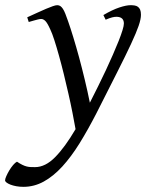

<svg xmlns="http://www.w3.org/2000/svg" viewBox="-108 -477 581 741"><path d="M436 -419.9Q436 -403.3 427 -377.2Q418 -351.1 397.7 -307.4Q377.4 -263.7 344.5 -198.7Q311.5 -133.8 264.2 -40Q231.4 23.9 199 76.2Q166.5 128.4 132.3 165.8Q98.1 203.1 61 223.6Q23.9 244.1 -17.6 244.1Q-32.2 244.1 -45.2 241.7Q-58.1 239.3 -67.6 235.6Q-77.1 231.9 -82.8 227.5Q-88.4 223.1 -88.4 219.2Q-88.4 213.4 -83.7 202.9Q-79.1 192.4 -72.3 180.9Q-65.4 169.4 -57.4 159.9Q-49.3 150.4 -42.5 147Q-30.8 154.8 -21.7 159.2Q-12.7 163.6 -4.9 165.5Q2.9 167.5 10.7 167.7Q18.6 168 27.3 168Q66.9 168 104.7 129.6Q142.6 91.3 183.6 21.5Q178.7 -6.8 171.6 -42.5Q164.6 -78.1 156 -115.7Q147.5 -153.3 138.2 -191.2Q128.9 -229 119.6 -262.2Q110.4 -295.4 101.8 -322Q93.3 -348.6 85.9 -363.8Q74.7 -388.7 66.9 -396.2Q59.1 -403.8 50.8 -403.8Q46.4 -403.8 38.3 -401.9Q30.3 -399.9 22.5 -397.7Q14.6 -395.5 2.9 -392.1L-2.9 -410.2Q17.6 -419.4 36.1 -428Q54.7 -436.5 69.6 -442.9Q84.5 -449.2 95.7 -453.1Q106.9 -457 112.8 -457Q119.6 -457 124.8 -453.6Q129.9 -450.2 134.8 -442.9Q139.6 -435.5 144.3 -423.6Q148.9 -411.6 154.8 -395Q164.1 -368.7 175 -332.8Q186 -296.9 197.3 -255.4Q208.5 -213.9 219.2 -169.2Q230 -124.5 238.8 -80.6Q254.4 -111.3 270.3 -143.3Q286.1 -175.3 300.8 -206.5Q315.4 -237.8 327.9 -266.4Q340.3 -294.9 349.9 -318.8Q359.4 -342.8 364.7 -360.1Q370.1 -377.4 370.1 -386.2Q370.1 -410.6 344.2 -412.1Q328.6 -413.6 299.8 -400.9L291 -418.9Q326.2 -439.5 352.8 -448.2Q379.4 -457 396 -457Q404.3 -457 411.6 -455.8Q418.9 -454.6 424.3 -450.7Q429.7 -446.8 432.9 -439.5Q436 -432.1 436 -419.9Z"/></svg>

Font: Akkhara
Style: Italic
Weight: 400
Italic angle: -7°
Designer: J. Victor Gaultney
Version: Version 1.00 June 13, 2006, initial release